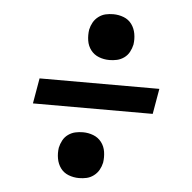

<svg xmlns="http://www.w3.org/2000/svg" viewBox="-47 -687 693 693"><g transform="rotate(5 300.0 -340.0)"><path d="M336 -474Q316 -474 298 -481Q280 -488 268.5 -503Q257 -518 254 -537.5Q251 -557 254 -577Q257 -591 264 -603.5Q271 -616 283 -625Q295 -634 308.5 -637Q322 -640 336 -640Q356 -640 374 -633Q392 -626 403 -611Q414 -596 417.5 -576.5Q421 -557 418 -537Q415 -523 408 -510Q401 -497 389 -488.5Q377 -480 363.5 -477Q350 -474 336 -474ZM75 -294 91 -386H525L509 -294ZM264 -40Q244 -40 226 -47Q208 -54 197 -69Q186 -84 182.5 -103.5Q179 -123 182 -143Q185 -157 192 -170Q199 -183 211 -191.5Q223 -200 236.5 -203Q250 -206 264 -206Q284 -206 302 -199Q320 -192 331.5 -177Q343 -162 346 -142.5Q349 -123 346 -103Q343 -89 336 -76.5Q329 -64 317 -55Q305 -46 291.5 -43Q278 -40 264 -40Z"/></g></svg>

Font: Iosevka Aile Semibold
Style: Italic
Weight: 600
Italic angle: -9°
Designer: Belleve Invis
Foundry: Belleve Invis
Version: Version 31.1.0; ttfautohint (v1.8.4)